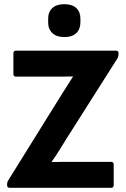

<svg xmlns="http://www.w3.org/2000/svg" viewBox="-20 -897 604 917"><path d="M27 0Q14 0 14 -12V-19Q14 -28 19 -35L269 -437Q284 -460 298 -483Q312 -506 328 -530V-532Q301 -531 273.5 -531Q246 -531 219 -531H57Q44 -531 44 -543V-642Q44 -655 57 -655H534Q546 -655 546 -643V-636Q546 -629 542 -620L294 -229Q278 -203 261.5 -176.5Q245 -150 227 -125V-123Q256 -124 285.5 -124Q315 -124 345 -124H510Q523 -124 523 -112V-13Q523 0 510 0ZM287 -720Q250 -720 230 -739Q210 -758 210 -790V-808Q210 -840 230 -858.5Q250 -877 287 -877Q325 -877 344.5 -858.5Q364 -840 364 -808V-790Q364 -758 344.5 -739Q325 -720 287 -720Z"/></svg>

Font: Sofia Sans ExtraBold
Style: Regular
Weight: 800
Designer: Botio Nikoltchev, Ani Petrova
Foundry: lettersoup
Version: Version 4.101; ttfautohint (v1.8.4.7-5d5b)